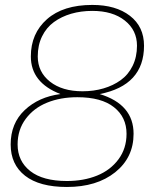

<svg xmlns="http://www.w3.org/2000/svg" viewBox="-20 -742 606 772"><path d="M249 9.8Q138.7 9.8 80.8 -35.4Q22.9 -80.6 22.9 -161.1Q22.9 -246.1 79.3 -299.3Q135.7 -352.5 223.1 -363.8Q104 -409.7 104 -515.1Q104 -607.4 168.9 -664.8Q233.9 -722.2 351.1 -722.2Q445.8 -722.2 502.4 -678.5Q559.1 -634.8 559.1 -558.1Q559.1 -398.9 380.9 -363.8Q517.1 -322.3 517.1 -204.1Q517.1 -108.4 443.1 -49.3Q369.1 9.8 249 9.8ZM249 -14.2Q316.4 -14.2 370.1 -35.9Q423.8 -57.6 456.3 -101.3Q488.8 -145 488.8 -204.1Q488.8 -271 438.2 -311Q387.7 -351.1 291 -351.1Q223.1 -351.1 169.4 -329.3Q115.7 -307.6 83.3 -263.9Q50.8 -220.2 50.8 -161.1Q50.8 -94.2 101.6 -54.2Q152.3 -14.2 249 -14.2ZM312 -375Q356.9 -375 396 -386.5Q435.1 -397.9 465.6 -419.9Q496.1 -441.9 513.4 -477.5Q530.8 -513.2 530.8 -558.1Q530.8 -620.6 481.9 -659.4Q433.1 -698.2 351.1 -698.2Q305.7 -698.2 266.4 -686.8Q227.1 -675.3 196.8 -653.3Q166.5 -631.3 149.2 -595.9Q131.8 -560.5 131.8 -515.1Q131.8 -452.6 180.9 -413.8Q230 -375 312 -375Z"/></svg>

Font: Creato Display Thin
Style: Italic
Weight: 265
Italic angle: -10°
Version: Version 1.000